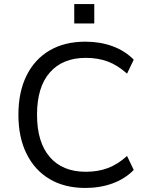

<svg xmlns="http://www.w3.org/2000/svg" viewBox="-20 -920 737 949"><path d="M402 9Q300 9 226 -34.5Q152 -78 111.5 -159.5Q71 -241 71 -353Q71 -465 111 -546Q151 -627 225 -670.5Q299 -714 402 -714Q475 -714 536.5 -691.5Q598 -669 641 -625L608 -556Q561 -598 512.5 -616Q464 -634 404 -634Q290 -634 226.5 -562Q163 -490 163 -353Q163 -217 226 -144Q289 -71 404 -71Q464 -71 512.5 -89Q561 -107 608 -149L641 -80Q598 -36 536.5 -13.5Q475 9 402 9ZM347 -804V-900H446V-804Z"/></svg>

Font: Nunito Sans 9pt
Style: Regular
Weight: 400
Version: Version 3.101;gftools[0.9.27]